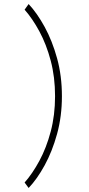

<svg xmlns="http://www.w3.org/2000/svg" viewBox="-20 -769 441 952"><path d="M287 -292Q287 -192 263 -105Q239 -18 201.5 50.5Q164 119 122 163L102 136Q141 92 175.5 28Q210 -36 231.5 -117Q253 -198 253 -292Q253 -387 231.5 -468Q210 -549 175.5 -613Q141 -677 102 -721L122 -749Q164 -704 201.5 -635.5Q239 -567 263 -480Q287 -393 287 -292Z"/></svg>

Font: Josefin Sans Thin ExtraLight
Style: Regular
Weight: 250
Version: Version 2.001